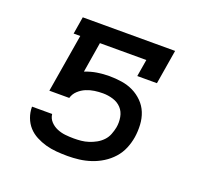

<svg xmlns="http://www.w3.org/2000/svg" viewBox="-100 -642 799 762"><g transform="rotate(20 300.0 -261.0)"><path d="M257 8Q233 8 209.5 6Q186 4 164.5 -2Q143 -8 123 -18.5Q103 -29 88.5 -45Q74 -61 66 -82.5Q58 -104 58 -127V-128H143Q145 -110 157 -97Q169 -84 185.5 -77Q202 -70 220 -68Q238 -66 257 -66Q272 -66 287.5 -67.5Q303 -69 318.5 -74Q334 -79 348.5 -87Q363 -95 374.5 -107Q386 -119 392 -134.5Q398 -150 401 -165Q405 -187 401 -209Q397 -231 383 -246Q369 -261 348 -267.5Q327 -274 305 -274Q287 -274 269.5 -271.5Q252 -269 235 -262Q218 -255 204 -242Q190 -229 185 -211H101L142 -457H114L126 -530H516L492 -385H409L421 -457H225L204 -329Q229 -339 254.5 -343Q280 -347 305 -347Q331 -347 357.5 -343Q384 -339 406.5 -328Q429 -317 447 -299Q465 -281 474.5 -257.5Q484 -234 485.5 -207Q487 -180 483 -154Q479 -129 469 -105Q459 -81 441.5 -61.5Q424 -42 401.5 -28Q379 -14 354.5 -6Q330 2 305.5 5Q281 8 257 8Z"/></g></svg>

Font: Iosevka Curly Slab Extended
Style: Italic
Weight: 400
Width: 7
Italic angle: -9°
Monospace: yes
Designer: Belleve Invis
Foundry: Belleve Invis
Version: Version 11.1.0; ttfautohint (v1.8.3)